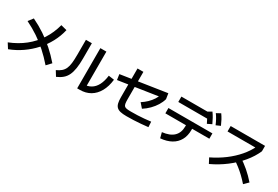

<svg xmlns="http://www.w3.org/2000/svg" viewBox="80 -2058 4839 3342"><g transform="rotate(30 2500.0 -387.5)"><path d="M54 -53Q226 -121 357.5 -225.5Q489 -330 578.5 -469Q668 -608 713 -779L833 -748Q802 -614 737 -492.5Q672 -371 578.5 -267.5Q485 -164 368.5 -83.5Q252 -3 118 48ZM824 -36Q723 -152 622 -242.5Q521 -333 410 -407.5Q299 -482 167 -547L240 -641Q373 -577 488.5 -500Q604 -423 707.5 -331Q811 -239 909 -126Z M1501 36V-772H1622V-18L1552 -81Q1641 -81 1707 -120Q1773 -159 1813.5 -237Q1854 -315 1868 -430L1981 -414Q1965 -272 1908.5 -171Q1852 -70 1762 -17Q1672 36 1552 36ZM1020 -53Q1078 -79 1115.5 -111Q1153 -143 1174 -189Q1195 -235 1203 -304Q1211 -373 1211 -475V-772H1330V-467Q1330 -351 1317 -267Q1304 -183 1276 -124Q1248 -65 1200 -24Q1152 17 1082 47Z M2485 27Q2411 27 2363 16Q2315 5 2287.5 -22Q2260 -49 2249 -95.5Q2238 -142 2238 -213V-789H2356V-237Q2356 -184 2361.5 -152.5Q2367 -121 2382.5 -106Q2398 -91 2429.5 -86Q2461 -81 2514 -81Q2581 -81 2646.5 -83.5Q2712 -86 2777 -92Q2842 -98 2907 -106L2913 1Q2842 9 2770 15Q2698 21 2627 24Q2556 27 2485 27ZM2029 -436 2013 -546 2918 -684 2935 -574ZM2578 -308Q2639 -347 2687.5 -394Q2736 -441 2771 -495.5Q2806 -550 2825 -610L2935 -574Q2917 -508 2877 -443Q2837 -378 2780.5 -321Q2724 -264 2655 -220Z M3159 -41Q3311 -58 3386.5 -130.5Q3462 -203 3462 -330V-355H3048V-462H3932V-355H3586V-330Q3586 -215 3539.5 -129.5Q3493 -44 3404 6Q3315 56 3187 67ZM3144 -639V-747H3756V-639ZM3765 -558Q3740 -613 3715 -656.5Q3690 -700 3659 -743L3743 -791Q3775 -747 3800.5 -700.5Q3826 -654 3851 -600ZM3909 -612Q3886 -667 3861.5 -711.5Q3837 -756 3807 -797L3890 -842Q3922 -797 3947 -750.5Q3972 -704 3995 -650Z M4091 -72Q4239 -144 4359.5 -234.5Q4480 -325 4570.5 -430Q4661 -535 4716 -651L4752 -623H4143V-732H4834V-623Q4777 -492 4675.5 -370.5Q4574 -249 4439.5 -147Q4305 -45 4145 30ZM4835 37Q4778 -28 4722.5 -81Q4667 -134 4608 -180Q4549 -226 4481 -269L4559 -354Q4659 -291 4747 -215.5Q4835 -140 4918 -45Z"/></g></svg>

Font: M PLUS 1 SemiBold
Style: Regular
Weight: 600
Designer: Coji Morishita
Foundry: UNDERFOREST DESIGN
Version: Version 1.001